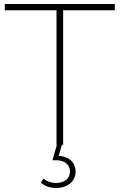

<svg xmlns="http://www.w3.org/2000/svg" viewBox="-20 -720 595 955"><path d="M294 0V-669H551V-700H4V-669H261V0H263L241 77H259C303 77 328 100 328 133C328 170 299 190 259 190C235 190 212 182 196 168L183 189C205 207 230 215 259 215C315 215 356 183 356 134C356 89 324 58 272 55L288 0Z"/></svg>

Font: Talent ExtraLight
Style: Regular
Weight: 200
Designer: Mike Powis
Version: Version 1.001;hotconv 1.0.109;makeotfexe 2.5.65596